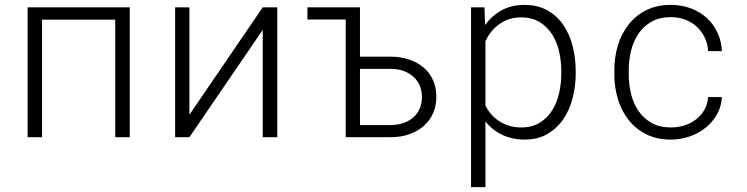

<svg xmlns="http://www.w3.org/2000/svg" viewBox="-20 -558 3040 781"><path d="M507.8 0H448.7V-478H150.9V0H92.3V-528.3H507.8Z M1048.8 -528.3H1107.9V0H1048.8V-436.5L750.5 0H692.4V-528.3H750.5V-91.3Z M1230.5 -528.3H1444.3V-327.6H1569.8Q1611.3 -327.1 1645.5 -315.4Q1679.7 -303.7 1704.1 -282.5Q1728.5 -261.2 1741.7 -231.2Q1754.9 -201.2 1754.9 -164.6Q1754.9 -127.9 1741.7 -97.7Q1728.5 -67.4 1704.1 -45.9Q1679.7 -24.4 1645.5 -12.2Q1611.3 0 1569.8 0H1386.2V-478.5H1230.5ZM1444.3 -277.8V-49.3H1569.8Q1599.6 -49.8 1623 -58.3Q1646.5 -66.9 1662.8 -81.8Q1679.2 -96.7 1687.7 -117.7Q1696.3 -138.7 1696.3 -163.6Q1696.3 -188 1687.5 -209Q1678.7 -230 1662.4 -245.1Q1646 -260.3 1622.6 -269Q1599.1 -277.8 1569.8 -277.8Z M2321.8 -258.8Q2321.8 -207.5 2309.3 -158.9Q2296.9 -110.4 2271.2 -73Q2245.6 -35.6 2206.5 -12.9Q2167.5 9.8 2113.8 9.8Q2064.5 9.8 2023.4 -9.3Q1982.4 -28.3 1954.6 -64.5V203.1H1896V-528.3H1950.7L1953.1 -456.1Q1981 -495.1 2021.5 -516.6Q2062 -538.1 2112.8 -538.1Q2167 -538.1 2206.5 -515.9Q2246.1 -493.7 2271.5 -456.3Q2296.9 -418.9 2309.3 -370.4Q2321.8 -321.8 2321.8 -269ZM2263.2 -269Q2263.2 -308.6 2254.4 -347.7Q2245.6 -386.7 2226.1 -417.7Q2206.5 -448.7 2175.5 -468Q2144.5 -487.3 2099.6 -487.3Q2074.2 -487.3 2052 -480.2Q2029.8 -473.1 2011.5 -460.2Q1993.2 -447.3 1978.8 -429.4Q1964.4 -411.6 1954.6 -390.1V-128.4Q1975.1 -87.4 2013.2 -63.5Q2051.3 -39.6 2100.6 -39.6Q2145 -39.6 2176 -59.1Q2207 -78.6 2226.3 -109.6Q2245.6 -140.6 2254.4 -179.9Q2263.2 -219.2 2263.2 -258.8Z M2709 -39.6Q2738.3 -39.6 2764.9 -48.1Q2791.5 -56.6 2812 -72.8Q2832.5 -88.9 2845.5 -111.6Q2858.4 -134.3 2860.4 -163.1H2916.5Q2914.6 -125.5 2897 -93.8Q2879.4 -62 2851.1 -39.1Q2822.8 -16.1 2786.1 -3.2Q2749.5 9.8 2709 9.8Q2650.9 9.8 2607.9 -12.2Q2564.9 -34.2 2536.4 -70.8Q2507.8 -107.4 2493.4 -155Q2479 -202.6 2479 -253.9V-274.4Q2479 -325.7 2493.4 -373.3Q2507.8 -420.9 2536.4 -457.5Q2564.9 -494.1 2607.9 -516.1Q2650.9 -538.1 2708.5 -538.1Q2752.4 -538.1 2789.8 -524.2Q2827.1 -510.3 2854.7 -485.1Q2882.3 -460 2898.4 -425.5Q2914.6 -391.1 2916.5 -350.1H2860.4Q2858.9 -379.9 2846.7 -405.3Q2834.5 -430.7 2814.5 -449.2Q2794.4 -467.8 2767.3 -478Q2740.2 -488.3 2708.5 -488.3Q2662.6 -488.3 2630.1 -469.7Q2597.7 -451.2 2577.1 -420.9Q2556.6 -390.6 2547.1 -352.3Q2537.6 -314 2537.6 -274.4V-253.9Q2537.6 -213.9 2547.1 -175.3Q2556.6 -136.7 2577.1 -106.7Q2597.7 -76.7 2630.1 -58.1Q2662.6 -39.6 2709 -39.6Z"/></svg>

Font: Roboto Mono Light
Style: Regular
Weight: 300
Designer: Google
Version: Version 2.000985; 2015; ttfautohint (v1.3)